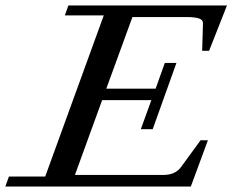

<svg xmlns="http://www.w3.org/2000/svg" viewBox="-63 -683 852 703"><path d="M-43.5 0 -30.3 -36.6H102.5L316.9 -626.5H174.3L187.5 -663.1H768.1L702.6 -497.1H677.2L680.2 -597.7Q680.7 -609.9 666 -615.2Q651.4 -620.6 618.2 -620.6H421.9L326.2 -358.4H506.8L540.5 -452.6H583L496.1 -210H452.6L491.2 -316.4H311L211.4 -42.5H535.6Q579.1 -42.5 600.1 -71.8L671.4 -169.4H698.2L635.7 0Z"/></svg>

Font: Elstob 8pt Medium
Style: Italic
Weight: 500
Italic angle: -20°
Designer: Peter S. Baker
Version: Version 1.015